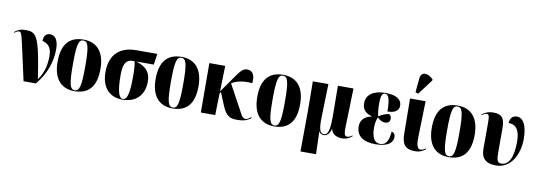

<svg xmlns="http://www.w3.org/2000/svg" viewBox="-78 -1326 5746 2052"><g transform="rotate(10 2795.5 -299.5)"><path d="M186 0H320C433 -136 470 -274 470 -398C470 -490 438 -544 380 -544C347 -544 311 -527 311 -460C369 -444 412 -411 412 -316C412 -226 397 -136 333 -48C263 -516 230 -543 112 -543C49 -543 19 -521 -6 -500L-1 -493C21 -511 36 -516 46 -516C81 -516 79 -478 186 0Z M739 10C893 10 973 -82 973 -270C973 -458 885 -550 742 -550C588 -550 508 -458 508 -270C508 -82 595 10 739 10ZM741 0C690 0 674 -55 674 -270C674 -485 690 -540 740 -540C792 -540 808 -485 808 -270C808 -55 792 0 741 0Z M1258 10C1424 10 1495 -98 1495 -226C1495 -328 1447 -381 1338 -417H1526L1543 -536H1316C1144 -536 1031 -446 1031 -250C1031 -90 1112 10 1258 10ZM1264 2C1219 2 1196 -73 1196 -250C1196 -376 1232 -417 1300 -417H1317C1327 -385 1330 -331 1330 -246C1330 -50 1304 2 1264 2Z M1803 10C1957 10 2037 -82 2037 -270C2037 -458 1949 -550 1806 -550C1652 -550 1572 -458 1572 -270C1572 -82 1659 10 1803 10ZM1805 0C1754 0 1738 -55 1738 -270C1738 -485 1754 -540 1804 -540C1856 -540 1872 -485 1872 -270C1872 -55 1856 0 1805 0Z M2110 0H2266L2272 -236L2284 -252L2335 -128C2372 -39 2402 10 2497 10C2556 10 2604 5 2655 -36L2650 -45C2623 -24 2607 -15 2593 -15C2576 -15 2557 -26 2544 -50L2374 -363C2415 -391 2489 -415 2597 -404C2605 -483 2586 -539 2520 -539C2468 -539 2444 -500 2385 -417L2273 -258L2280 -536H2108Z M2906 10C3060 10 3140 -82 3140 -270C3140 -458 3052 -550 2909 -550C2755 -550 2675 -458 2675 -270C2675 -82 2762 10 2906 10ZM2908 0C2857 0 2841 -55 2841 -270C2841 -485 2857 -540 2907 -540C2959 -540 2975 -485 2975 -270C2975 -55 2959 0 2908 0Z M3231 225H3400L3392 -19H3394C3407 1 3422 10 3446 10C3488 10 3514 -36 3522 -72H3523C3533 -8 3596 10 3640 10C3700 10 3725 -12 3753 -33L3748 -40C3730 -25 3709 -17 3698 -17C3676 -17 3658 -22 3660 -107L3672 -536H3503L3506 -240C3508 -70 3495 0 3445 0C3403 0 3386 -39 3390 -180L3400 -536H3231L3234 -225Z M4005 10C4152 10 4194 -47 4194 -102C4194 -127 4181 -148 4154 -153C4146 -55 4119 -2 4056 -2C3989 -2 3961 -59 3961 -168C3961 -209 3970 -249 3982 -277C4011 -249 4038 -236 4066 -236C4104 -236 4120 -257 4120 -286C4120 -303 4113 -321 4097 -332C4064 -332 4016 -311 3983 -288C3976 -322 3970 -363 3970 -431C3970 -525 3992 -540 4015 -540C4053 -540 4072 -490 4072 -357C4173 -357 4195 -404 4195 -441C4195 -490 4163 -549 4017 -549C3887 -549 3811 -493 3811 -401C3811 -339 3844 -296 3913 -279V-274C3836 -258 3797 -213 3797 -148C3797 -50 3865 10 4005 10Z M4363 -602 4487 -767V-779C4432 -836 4354 -847 4346 -762L4332 -612ZM4436 10C4496 10 4533 -18 4550 -33L4545 -40C4527 -27 4511 -17 4491 -17C4440 -17 4444 -105 4445 -160L4455 -536H4286L4290 -153C4291 -44 4325 10 4436 10Z M4800 10C4954 10 5034 -82 5034 -270C5034 -458 4946 -550 4803 -550C4649 -550 4569 -458 4569 -270C4569 -82 4656 10 4800 10ZM4802 0C4751 0 4735 -55 4735 -270C4735 -485 4751 -540 4801 -540C4853 -540 4869 -485 4869 -270C4869 -55 4853 0 4802 0Z M5312 10C5482 10 5558 -163 5558 -319C5558 -490 5500 -544 5446 -544C5395 -544 5372 -510 5369 -461C5441 -461 5493 -417 5493 -279C5493 -110 5448 -20 5368 -20C5319 -20 5314 -50 5314 -154V-396C5314 -506 5280 -543 5189 -543C5143 -543 5106 -531 5067 -500L5072 -493C5092 -509 5107 -516 5120 -516C5145 -516 5152 -500 5152 -433V-138C5152 -52 5192 10 5312 10Z"/></g></svg>

Font: Noto Serif Display ExtraCondensed Black
Style: Regular
Weight: 900
Width: 2
Designer: Monotype Design Team
Foundry: Monotype Imaging Inc.
Version: Version 2.009